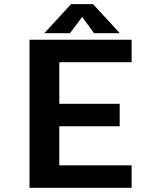

<svg xmlns="http://www.w3.org/2000/svg" viewBox="-20 -888 750 908"><path d="M602.5 -594H260.5V-397H546V-291H260.5V-106H602.5V0H119.5V-700H602.5ZM546.5 -731H425L368.5 -808L311 -731H189.5L316 -868.5H420Z"/></svg>

Font: League Mono SemiBold
Style: Regular
Weight: 600
Width: 6
Designer: Tyler Finck
Foundry: The League of Moveable Type / Tyler Finck
Version: Version 2.300;RELEASE